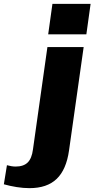

<svg xmlns="http://www.w3.org/2000/svg" viewBox="-150 -784 490 996"><path d="M3 192Q-29 192 -63.5 186.5Q-98 181 -130 172L-114 73Q-103 76 -91.5 78Q-80 80 -69 80Q-28 80 -6.5 59Q15 38 21 -9L96 -540H284L208 -3Q194 96 144 144Q94 192 3 192ZM320 -764 298 -606H100L122 -764Z"/></svg>

Font: Pathway Extreme SemiCondensed ExtraBold
Style: Italic
Weight: 800
Width: 4
Italic angle: -8°
Version: Version 1.001;gftools[0.9.26]